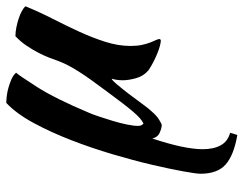

<svg xmlns="http://www.w3.org/2000/svg" viewBox="-102 -412 774 610"><g transform="rotate(-90 285.0 -107.0)"><path d="M367 -22Q348 -38 341.5 -62Q335 -86 335 -103Q335 -124 340 -139Q336 -139 322 -122.5Q308 -106 291.5 -84.5Q275 -63 259.5 -41.5Q244 -20 235 -11Q223 3 210.5 11Q198 19 192 20Q181 19 167.5 13Q154 7 150 -10Q133 41 124.5 81Q116 121 116 150Q116 185 128.5 207.5Q141 230 168 237Q167 242 165 248.5Q163 255 161 260Q97 249 67.5 223Q38 197 38 143Q38 130 45.5 88.5Q53 47 66.5 -11Q80 -69 100 -136.5Q120 -204 145 -268.5Q170 -333 199.5 -387.5Q229 -442 263 -474Q272 -474 285 -472.5Q298 -471 312 -467Q326 -463 338.5 -457.5Q351 -452 359 -443Q350 -433 313.5 -376Q277 -319 232 -212Q227 -201 220 -180Q213 -159 206 -136Q199 -113 194.5 -91Q190 -69 190 -56Q190 -48 192.5 -44Q195 -40 197 -38Q212 -44 235 -71Q258 -98 299 -154Q309 -168 322.5 -186Q336 -204 350 -224.5Q364 -245 376.5 -267Q389 -289 397 -311Q401 -323 407.5 -339.5Q414 -356 423.5 -374Q433 -392 445.5 -410.5Q458 -429 475 -445Q488 -445 503 -442Q518 -439 531.5 -434.5Q545 -430 555 -424.5Q565 -419 570 -413Q552 -369 530 -326Q508 -283 489 -241.5Q470 -200 457 -159Q444 -118 444 -79Q444 -58 447.5 -42.5Q451 -27 455 -16.5Q459 -6 462.5 1Q466 8 466 13Q466 14 464 16Q463 17 462 17Q455 17 444 14Q433 11 419.5 5.5Q406 0 392.5 -7Q379 -14 367 -22Z"/></g></svg>

Font: Kaushan Script
Style: Regular
Weight: 400
Designer: Pablo Impallari
Foundry: Pablo Impallari
Version: Version 1.002